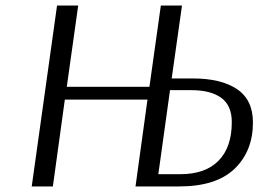

<svg xmlns="http://www.w3.org/2000/svg" viewBox="-20 -670 946 690"><path d="M510 -312H213L170 0H94L185 -650H261L220 -358H517L558 -650H634L597 -388H674Q775 -388 832 -349.5Q889 -311 889 -230Q889 -127 823 -63.5Q757 0 624 0H467ZM591 -346 549 -44H628Q718 -44 765.5 -92.5Q813 -141 813 -231Q813 -291 775 -318.5Q737 -346 668 -346Z"/></svg>

Font: Arsenal SC
Style: Italic
Weight: 400
Italic angle: -9.10001°
Designer: Andrij Shevchenko
Foundry: Stairsfor
Version: Version 2.001; ttfautohint (v1.8.4.7-5d5b)